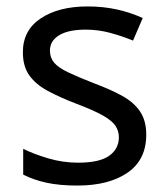

<svg xmlns="http://www.w3.org/2000/svg" viewBox="-20 -566 519 596"><path d="M434 -148Q434 -70 376 -30Q318 10 220 10Q164 10 123.5 1Q83 -8 52 -24V-104Q84 -88 129.5 -74.5Q175 -61 222 -61Q289 -61 319 -82.5Q349 -104 349 -140Q349 -160 338 -176Q327 -192 298.5 -208Q270 -224 217 -244Q165 -264 128 -284Q91 -304 71 -332Q51 -360 51 -404Q51 -472 106.5 -509Q162 -546 252 -546Q301 -546 343.5 -536.5Q386 -527 423 -510L393 -440Q359 -454 322 -464Q285 -474 246 -474Q192 -474 163.5 -456.5Q135 -439 135 -409Q135 -387 148 -371.5Q161 -356 191.5 -341.5Q222 -327 273 -307Q324 -288 360 -268Q396 -248 415 -219.5Q434 -191 434 -148Z"/></svg>

Font: Noto Sans Nushu
Style: Regular
Weight: 400
Designer: Lisa Huang
Foundry: Lisa Huang
Version: Version 1.003; ttfautohint (v1.8.4.7-5d5b)